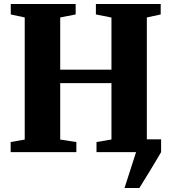

<svg xmlns="http://www.w3.org/2000/svg" viewBox="-20 -763 860 963"><path d="M604.5 180 662.5 0V-64H788V0Q770.5 30.5 750.2 64Q730 97.5 711.2 127.8Q692.5 158 679 180ZM104 -63V-675.5L34 -690.5V-743H359.5V-690.5L282 -675.5V-413.5H539V-675L461 -690.5V-743H786V-690.5L716.5 -675.5V-63L787 -50.5V0H464V-50.5L539 -63.5V-346H282V-63L363 -50.5V0H33.5V-50.5Z"/></svg>

Font: Merriweather 60pt Black
Style: Regular
Weight: 900
Version: Version 2.100